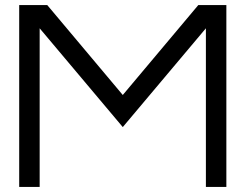

<svg xmlns="http://www.w3.org/2000/svg" viewBox="-20 -740 968 760"><path d="M56 0V-720H167L466 -364L765 -720H876V0H795V-628L466 -237L137 -628V0Z"/></svg>

Font: Orbitron
Style: Regular
Weight: 400
Designer: Matt McInerney
Foundry: The League of Moveable Type
Version: Version 2.001